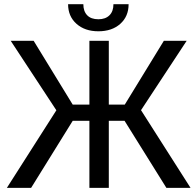

<svg xmlns="http://www.w3.org/2000/svg" viewBox="-20 -908 948 928"><path d="M582 -324.2 784.2 0H900.9L661.6 -375.5L882.3 -710.9H772L583 -402.3H505.9V-710.9H412.1V-402.3H331.5L142.6 -710.9H31.7L252.4 -375L13.2 0H130.4L331.5 -324.2H412.1V0H505.9V-324.2ZM601.6 -887.7H528.3Q528.3 -853 509 -834Q489.7 -814.9 455.6 -814.9Q419.9 -814.9 401.4 -834.2Q382.8 -853.5 382.8 -887.7H309.1Q309.1 -829.1 349.6 -793Q390.1 -756.8 455.6 -756.8Q521 -756.8 561.3 -792.7Q601.6 -828.6 601.6 -887.7Z"/></svg>

Font: FAU Chimera
Style: Regular
Weight: 400
Version: Version 1.002;hotconv 1.0.117;makeotfexe 2.5.65602